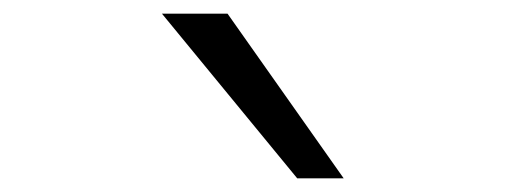

<svg xmlns="http://www.w3.org/2000/svg" viewBox="-20 -868 740 281"><path d="M217 -848H313L483 -607H415Z"/></svg>

Font: Martian Mono ExtraLight
Style: Regular
Weight: 200
Monospace: yes
Designer: Roman Shamin
Foundry: Evil Martians
Version: Version 1.000; ttfautohint (v1.8.4.7-5d5b)